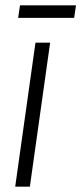

<svg xmlns="http://www.w3.org/2000/svg" viewBox="-20 -700 305 720"><path d="M37 0 113 -540H168L92 0ZM55 -680H265L258 -633H48Z"/></svg>

Font: Mohave Light Light
Style: Italic
Weight: 300
Italic angle: -8°
Version: Version 2.003